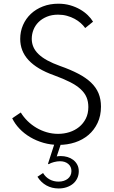

<svg xmlns="http://www.w3.org/2000/svg" viewBox="-20 -784 627 1058"><path d="M303.2 14.5Q350.9 14.5 393.2 0.7Q435.5 -13.2 467.3 -40.2Q499.1 -67.3 517.7 -106.6Q536.4 -145.9 536.4 -196.4Q536.4 -237.3 523 -269.8Q509.5 -302.3 481.8 -328.9Q454.1 -355.5 411.6 -377.7Q369.1 -400 310.9 -420.5Q270.5 -435 240.9 -451.1Q211.4 -467.3 192.3 -485.7Q173.2 -504.1 164.1 -525Q155 -545.9 155 -570Q155 -595.9 164.5 -620Q174.1 -644.1 192.7 -662.5Q211.4 -680.9 238.4 -692Q265.5 -703.2 300 -703.2Q326.4 -703.2 349.3 -696.8Q372.3 -690.5 391.1 -680.2Q410 -670 424.8 -656.8Q439.5 -643.6 449.5 -629.5L492.7 -664.5Q481.8 -682.7 463.6 -700.5Q445.5 -718.2 420.9 -732.3Q396.4 -746.4 366.4 -755Q336.4 -763.6 301.4 -763.6Q255 -763.6 216.4 -748.6Q177.7 -733.6 150 -707.5Q122.3 -681.4 106.8 -645.9Q91.4 -610.5 91.4 -569.5Q91.4 -536.4 102.7 -507Q114.1 -477.7 137.3 -452.7Q160.5 -427.7 195.5 -406.8Q230.5 -385.9 277.7 -369.1Q330 -350 366.1 -331.6Q402.3 -313.2 424.5 -292.5Q446.8 -271.8 456.8 -248Q466.8 -224.1 466.8 -194.1Q466.8 -158.2 453 -130.7Q439.1 -103.2 415.9 -84.3Q392.7 -65.5 362.7 -55.9Q332.7 -46.4 300 -46.4Q268.2 -46.4 237.7 -55.2Q207.3 -64.1 180.7 -79.8Q154.1 -95.5 132 -117Q110 -138.6 94.5 -164.1L47.3 -132.3Q61.8 -101.8 87.3 -75Q112.7 -48.2 146.1 -28.4Q179.5 -8.6 219.5 3Q259.5 14.5 303.2 14.5ZM282.7 0 244.5 118.2 248.2 120.9Q259.5 113.6 277.3 109.1Q295 104.5 310.5 104.5Q338.6 104.5 356.1 119.3Q373.6 134.1 373.6 158.6Q373.6 171.8 368.4 182.5Q363.2 193.2 353.9 200.7Q344.5 208.2 331.6 212.5Q318.6 216.8 302.7 216.8Q275.5 216.8 253.2 204.5Q230.9 192.3 217.3 169.5L186.4 190Q205.5 220.9 235.5 237.7Q265.5 254.5 303.2 254.5Q327.3 254.5 347.7 247.5Q368.2 240.5 383 228Q397.7 215.5 405.9 198Q414.1 180.5 414.1 159.5Q414.1 139.1 405.7 123.4Q397.3 107.7 383.4 97Q369.5 86.4 351.6 81.1Q333.6 75.9 314.5 75.9Q307.7 75.9 301.1 76.6Q294.5 77.3 286.8 79.1L290.9 83.2L318.6 0Z"/></svg>

Font: Spartan MB
Style: Regular
Weight: 212
Designer: Matt Bailey, Mirko Velimirovic
Foundry: Matt Bailey
Version: Version 1.005